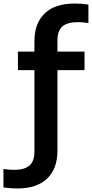

<svg xmlns="http://www.w3.org/2000/svg" viewBox="-90 -838 522 1088"><path d="M7.5 230Q-33.5 230 -70.5 224V119.5Q-53.5 122 -39.8 123.2Q-26 124.5 -11 124.5Q49 124.5 77 100Q105 75.5 105 22.5V-440.5H11.5V-545.5H105V-603.5Q105 -706 163.2 -762Q221.5 -818 333 -818Q374 -818 411 -812V-707.5Q394 -710 380.2 -711.2Q366.5 -712.5 351.5 -712.5Q291.5 -712.5 263.5 -688Q235.5 -663.5 235.5 -610.5V-545.5H389V-440.5H235.5V15.5Q235.5 118 177.2 174Q119 230 7.5 230Z"/></svg>

Font: Encode Sans SmBold
Style: Regular
Weight: 600
Designer: Multiple Designers
Foundry: Impallari Type
Version: Version 3.002; ttfautohint (v1.8.3) -l 8 -r 50 -G 200 -x 14 